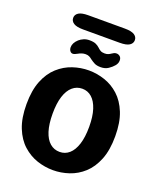

<svg xmlns="http://www.w3.org/2000/svg" viewBox="-168 -1037 956 1150"><g transform="rotate(20 309.5 -462.0)"><path d="M310 10.5Q258 10.5 208 -6.2Q158 -23 116.8 -60Q75.5 -97 51 -158Q26.5 -219 26.5 -307.5Q26.5 -396 51 -456.8Q75.5 -517.5 116.8 -554.5Q158 -591.5 208 -608.2Q258 -625 310 -625Q361 -625 411.2 -608.2Q461.5 -591.5 502.2 -554.5Q543 -517.5 567.5 -456.8Q592 -396 592 -307.5Q592 -219 567.5 -158Q543 -97 502.2 -60Q461.5 -23 411.2 -6.2Q361 10.5 310 10.5ZM310 -106Q345 -106 371 -128.8Q397 -151.5 411.5 -196.5Q426 -241.5 426 -307.5Q426 -373 411.5 -417.8Q397 -462.5 371 -485.5Q345 -508.5 310 -508.5Q274.5 -508.5 248 -485.5Q221.5 -462.5 207.2 -417.8Q193 -373 193 -307.5Q193 -241.5 207.2 -196.5Q221.5 -151.5 248 -128.8Q274.5 -106 310 -106ZM368 -667Q342 -667 327.5 -674.8Q313 -682.5 300 -692Q290.5 -700 281 -704.8Q271.5 -709.5 257.5 -709.5Q244 -709.5 232.2 -705.2Q220.5 -701 211 -695.5Q203 -691 196 -688.2Q189 -685.5 183 -685.5Q172.5 -685.5 165.5 -695Q158.5 -704.5 158.5 -718Q158.5 -746 186.5 -771.5Q198.5 -782 214.8 -789Q231 -796 251 -796Q277 -796 291.5 -789.5Q306 -783 316.5 -773Q325 -764.5 335 -758.5Q345 -752.5 362 -752.5Q375.5 -752.5 384.8 -756.5Q394 -760.5 402.5 -766.5Q408.5 -771 415.2 -774Q422 -777 430.5 -777Q442 -777 452 -768.8Q462 -760.5 462 -743.5Q462 -724.5 448 -708.5Q436 -694 416 -680.5Q396 -667 368 -667ZM112.5 -889Q112.5 -909.5 131.5 -921.8Q150.5 -934 192 -934H425.5Q467.5 -934 486.5 -921.8Q505.5 -909.5 505.5 -889Q505.5 -868 486.5 -855.8Q467.5 -843.5 425.5 -843.5H192Q150.5 -843.5 131.5 -855.8Q112.5 -868 112.5 -889Z"/></g></svg>

Font: Sono Monospace
Style: Bold
Weight: 700
Designer: Tyler Finck
Foundry: Tyler Finck
Version: Version 2.112